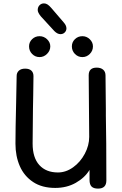

<svg xmlns="http://www.w3.org/2000/svg" viewBox="-20 -1107 719 1130"><path d="M606 -45Q606 3 557 3Q531 3 519 -9Q507 -21 507 -48V-107Q479 -61 426 -31Q373 -1 305 -1Q227 -1 174.5 -36Q122 -71 96.5 -129.5Q71 -188 71 -261Q71 -344 75 -504L78 -660Q78 -679 91 -691Q104 -703 128 -703Q152 -703 164.5 -691.5Q177 -680 177 -659Q177 -604 175.5 -547.5Q174 -491 174 -467Q172 -339 172 -262Q172 -179 211.5 -135.5Q251 -92 321 -92Q368 -92 410.5 -122.5Q453 -153 479 -202Q505 -251 505 -301Q505 -406 502 -664Q502 -709 549 -709Q573 -709 587 -697Q601 -685 601 -663Q601 -603 603 -465V-427Q606 -286 606 -45ZM151 -834Q151 -859 169 -876.5Q187 -894 213 -894Q238 -894 257 -876Q276 -858 276 -834Q276 -809 257 -790Q238 -771 213 -771Q187 -771 169 -789.5Q151 -808 151 -834ZM403 -834Q403 -859 421 -876.5Q439 -894 465 -894Q490 -894 508.5 -876Q527 -858 527 -834Q527 -808 508.5 -789.5Q490 -771 465 -771Q439 -771 421 -789.5Q403 -808 403 -834ZM300 -924 221 -1010Q202 -1033 202 -1048Q202 -1065 212.5 -1076Q223 -1087 239 -1087Q250 -1087 260 -1080.5Q270 -1074 282 -1060L355 -975Q371 -957 371 -940Q371 -926 361 -916Q351 -906 336 -906Q318 -906 300 -924Z"/></svg>

Font: Mali Medium
Style: Regular
Weight: 500
Version: Version 1.000; ttfautohint (v1.6)